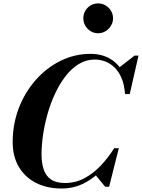

<svg xmlns="http://www.w3.org/2000/svg" viewBox="-20 -1068 812 1098"><path d="M332.5 10Q248.5 10 185.5 -22.2Q122.5 -54.5 87.5 -114Q52.5 -173.5 52.5 -255Q52.5 -357.5 87.2 -448.8Q122 -540 183.8 -610Q245.5 -680 326 -720Q406.5 -760 497.5 -760Q561.5 -760 609.2 -732.2Q657 -704.5 683.5 -653Q710 -601.5 710 -530H695Q691 -584.5 674.8 -622.2Q658.5 -660 634 -683.2Q609.5 -706.5 580.5 -717Q551.5 -727.5 522.5 -727.5Q473 -727.5 431 -702Q389 -676.5 355.2 -632.8Q321.5 -589 295.5 -533.8Q269.5 -478.5 252.2 -417.5Q235 -356.5 226.2 -296.8Q217.5 -237 217.5 -185.5Q217.5 -137 229.5 -100Q241.5 -63 270.8 -42.2Q300 -21.5 352 -21.5Q411.5 -21.5 462.2 -48.5Q513 -75.5 555.8 -120.5Q598.5 -165.5 633 -220.5H648Q618 -159 571.5 -106.5Q525 -54 464.5 -22Q404 10 332.5 10ZM581.5 0 524.5 -69.5Q544 -87 564.5 -108Q585 -129 603 -155.5L633 -220.5H659.5L604 0ZM695 -530 694.5 -593Q687.5 -617 678.5 -636.5Q669.5 -656 655.5 -677L749.5 -750H772L722 -530ZM541 -878Q517 -878 497.8 -890Q478.5 -902 467.5 -921.5Q456.5 -941 456.5 -963.5Q456.5 -986.5 467.5 -1005.8Q478.5 -1025 497.8 -1036.8Q517 -1048.5 541 -1048.5Q565 -1048.5 584.2 -1036.8Q603.5 -1025 615 -1005.8Q626.5 -986.5 626.5 -963.5Q626.5 -941 615 -921.5Q603.5 -902 584.2 -890Q565 -878 541 -878Z"/></svg>

Font: Bodoni Moda 9pt
Style: Bold Italic
Weight: 700
Italic angle: -13°
Designer: Owen Earl
Foundry: indestructible type
Version: Version 2.004